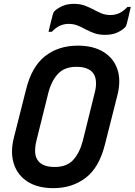

<svg xmlns="http://www.w3.org/2000/svg" viewBox="-20 -957 699 997"><path d="M384 -720Q464 -720 517 -687.5Q570 -655 589.5 -597.5Q609 -540 590 -464L526 -211Q496 -88 425.5 -34Q355 20 257 20Q177 20 124.5 -13Q72 -46 52.5 -104.5Q33 -163 51 -238L115 -491Q144 -610 213.5 -665Q283 -720 384 -720ZM170 -230Q161 -195 162.5 -165.5Q164 -136 183 -116Q195 -104 214.5 -97Q234 -90 265 -90Q327 -90 360.5 -127Q394 -164 410 -226L471 -472Q481 -508 478 -537.5Q475 -567 458 -584Q446 -596 426 -603Q406 -610 376 -610Q315 -610 281 -573.5Q247 -537 231 -475ZM554 -879Q578 -879 599 -888.5Q620 -898 642 -921H659Q654 -899 648.5 -874.5Q643 -850 638 -832Q636 -825 633.5 -820.5Q631 -816 624 -810Q605 -794 581.5 -785Q558 -776 525 -776Q494 -776 470 -784.5Q446 -793 425 -804.5Q404 -816 383 -824.5Q362 -833 336 -833Q313 -833 291.5 -823.5Q270 -814 249 -792H232Q237 -814 243 -838Q249 -862 254 -881Q256 -888 258 -892.5Q260 -897 267 -903Q287 -919 310 -928Q333 -937 364 -937Q396 -937 420 -928Q444 -919 464.5 -908Q485 -897 506 -888Q527 -879 554 -879Z"/></svg>

Font: Recursive Mn Lnr St SmB
Style: Italic
Weight: 600
Italic angle: -15°
Monospace: yes
Version: Version 1.079;hotconv 1.0.112;makeotfexe 2.5.65598; ttfautoh